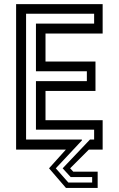

<svg xmlns="http://www.w3.org/2000/svg" viewBox="-20 -720 572 924"><path d="M297.5 184.5 216 90 297 0H57.5V-700H474V-558.5H199V-424H439.5V-282.5H199V-141.5H474V0H407.5L317.5 90L332.5 106H450V184.5ZM309 158.5H423.5V132H320L281.5 90L413 -48.5H433V-96H153V-329.5H398V-377H153V-606.5H433V-654H105.5V-48.5H374V-44L248.5 90Z"/></svg>

Font: Tourney Thin Medium
Style: Regular
Weight: 500
Version: Version 1.015